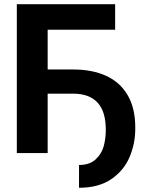

<svg xmlns="http://www.w3.org/2000/svg" viewBox="-20 -727 699 912"><path d="M526.9 -585.8H206.4V0H59.9V-707H526.9ZM187.8 -396.9H328.1Q418.2 -396.9 484.2 -366.8Q550.2 -336.7 586.6 -274.5Q623.1 -212.3 622.5 -118.3Q623.1 -47 596.1 17.6Q569.2 82.3 509.1 123.6Q449 164.9 355.3 164.9L355.4 56.7Q405.5 56.7 433.9 30.4Q462.3 4.2 472.2 -31.2Q482.1 -66.5 482.5 -106.5V-110.6Q482.5 -197.9 443 -240Q403.5 -282.1 328.1 -282.1H187.8Z"/></svg>

Font: Pretendard JP Variable
Style: Regular
Weight: 400
Designer: Base glyphs from Inter by Rasmus Andersson; Hangul glyphs from Noto Sans CJK(Source Han Sans) by Jang Soo-young and Kang
Foundry: Kil Hyung-jin
Version: Version 1.307;Glyphs 3.2 (3192)